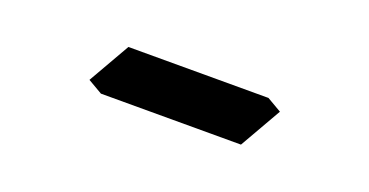

<svg xmlns="http://www.w3.org/2000/svg" viewBox="-22 -723 860 447"><g transform="rotate(20 408.0 -500.0)"><path d="M629 -541 570 -438H223L187 -459L246 -562H593Z"/></g></svg>

Font: DSEG7 Modern
Style: Bold
Weight: 700
Designer: Keshikan(Twitter:@keshinomi_88pro)
Version: Version 0.46